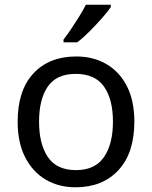

<svg xmlns="http://www.w3.org/2000/svg" viewBox="-20 -786 645 816"><path d="M551 -269Q551 -136 483.5 -63Q416 10 301 10Q230 10 174.5 -22.5Q119 -55 87 -117.5Q55 -180 55 -269Q55 -402 122 -474Q189 -546 304 -546Q377 -546 432.5 -513.5Q488 -481 519.5 -419.5Q551 -358 551 -269ZM146 -269Q146 -174 183.5 -118.5Q221 -63 303 -63Q384 -63 422 -118.5Q460 -174 460 -269Q460 -364 422 -418Q384 -472 302 -472Q220 -472 183 -418Q146 -364 146 -269ZM451 -756Q439 -738 414 -709.5Q389 -681 360.5 -652.5Q332 -624 308 -606H250V-618Q265 -637 282.5 -663Q300 -689 317 -716.5Q334 -744 345 -766H451Z"/></svg>

Font: Noto Sans Inscriptional Pahlavi
Style: Regular
Weight: 400
Designer: Monotype Design Team
Foundry: Monotype Imaging Inc.
Version: Version 2.003; ttfautohint (v1.8.4.7-5d5b)